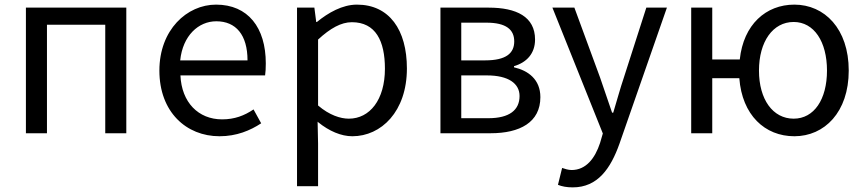

<svg xmlns="http://www.w3.org/2000/svg" viewBox="-20 -576 3740 830"><path d="M92 -543V0H183V-469H435V0H526V-543Z M929 13C1003 13 1062 -12 1109 -43L1076 -103C1036 -76 994 -60 940 -60C837 -60 765 -134 760 -250H1126C1128 -263 1129 -282 1129 -302C1129 -457 1052 -556 914 -556C788 -556 669 -447 669 -271C669 -92 785 13 929 13ZM759 -315C770 -422 838 -484 915 -484C1000 -484 1050 -425 1050 -315Z M1264 -543V229H1355V45L1353 -50C1354 -49 1354 -49 1355 -48C1403 -9 1455 13 1503 13C1628 13 1739 -94 1739 -280C1739 -447 1663 -556 1523 -556C1460 -556 1399 -521 1350 -481H1347L1339 -543ZM1355 -120V-405C1408 -454 1455 -480 1501 -480C1604 -480 1644 -399 1644 -279C1644 -144 1578 -63 1488 -63C1452 -63 1404 -78 1355 -120Z M1884 0H2101C2227 0 2316 -47 2316 -156C2316 -233 2263 -271 2202 -285V-290C2257 -306 2293 -345 2293 -405C2293 -504 2212 -543 2093 -543H1884ZM1974 -250H2085C2178 -250 2226 -215 2226 -161C2226 -100 2182 -65 2091 -65H1974ZM2083 -478C2168 -478 2203 -448 2203 -397C2203 -346 2168 -315 2077 -315H1974V-478Z M2368 -543 2586 1 2574 42C2552 109 2513 159 2451 159C2437 159 2421 154 2410 150L2392 223C2409 230 2430 234 2456 234C2564 234 2620 152 2658 45L2863 -543H2774L2677 -241C2661 -194 2646 -138 2631 -89H2626C2609 -138 2590 -194 2574 -241L2463 -543Z M3059 0V-238H3176C3188 -79 3286 13 3414 13C3544 13 3649 -91 3649 -271C3649 -452 3544 -556 3414 -556C3291 -556 3194 -470 3178 -319H3059V-543H2968V0ZM3261 -271C3261 -396 3321 -481 3411 -481C3499 -481 3555 -396 3555 -271C3555 -146 3499 -63 3411 -63C3321 -63 3261 -146 3261 -271Z"/></svg>

Font: Kinto Sans
Style: Regular
Weight: 400
Designer: Authors: Ryoko NISHIZUKA  (kana & ideographs); Paul D. Hunt (Latin, Greek & Cyrillic); Wenlong ZHANG  (bopomofo); Sandol
Foundry: Adobe Systems Incorporated, ookami Inc.
Version: Version 0.001